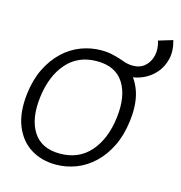

<svg xmlns="http://www.w3.org/2000/svg" viewBox="-98 -722 775 823"><g transform="rotate(15 289.5 -311.0)"><path d="M425 -434 337 -462 342 -505Q364 -500 386.5 -491.5Q409 -483 431 -483Q463 -483 484 -501.5Q505 -520 512 -550Q519 -580 508 -615L571 -634Q584 -588 575 -551Q566 -514 543 -488Q520 -462 489 -448Q458 -434 425 -434ZM221 12Q159 12 111 -17.5Q63 -47 39 -105.5Q15 -164 25 -250Q33 -315 57 -363.5Q81 -412 116.5 -445.5Q152 -479 195.5 -495.5Q239 -512 285 -512Q347 -512 395 -482.5Q443 -453 467.5 -394.5Q492 -336 481 -250Q473 -186 449 -137Q425 -88 389.5 -54.5Q354 -21 311 -4.5Q268 12 221 12ZM227 -38Q310 -38 360.5 -95.5Q411 -153 423 -250Q435 -347 398.5 -404.5Q362 -462 279 -462Q196 -462 145.5 -404.5Q95 -347 83 -250Q71 -153 107.5 -95.5Q144 -38 227 -38Z"/></g></svg>

Font: Inclusive Sans Light
Style: Italic
Weight: 300
Italic angle: -7°
Designer: Olivia King
Foundry: Olivia King
Version: Version 2.004